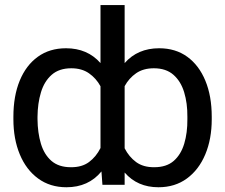

<svg xmlns="http://www.w3.org/2000/svg" viewBox="-20 -748 911 777"><path d="M836.9 -275.4V-265.6Q836.9 -185.5 810.8 -123.3Q784.7 -61 736.3 -25.6Q688 9.8 621.1 9.8Q536.1 9.8 484.4 -49.8V0H394.5L390.6 -54.2Q337.9 9.8 249 9.8Q182.6 9.8 134.3 -25.6Q85.9 -61 60.1 -123.3Q34.2 -185.5 34.2 -265.6V-275.4Q34.2 -359.4 59.8 -421.6Q85.4 -483.9 133.1 -518.3Q180.7 -552.7 247.1 -552.7Q334 -552.7 386.7 -492.7V-727.5H484.4V-492.7Q537.1 -552.7 624 -552.7Q690.4 -552.7 737.8 -518.3Q785.2 -483.9 811 -421.6Q836.9 -359.4 836.9 -275.4ZM131.8 -275.4V-265.6Q132.3 -210.9 145.5 -166.7Q158.7 -122.6 188.2 -96.9Q217.8 -71.3 266.6 -71.3Q311.5 -70.8 340.3 -92.3Q369.1 -113.8 386.7 -148.9V-398.9Q369.1 -431.2 340.1 -451.4Q311 -471.7 268.6 -471.7Q219.2 -471.7 189.2 -445.3Q159.2 -418.9 145.8 -374.5Q132.3 -330.1 131.8 -275.4ZM738.3 -265.6V-275.4Q738.8 -330.1 725.3 -374.5Q711.9 -418.9 681.9 -445.3Q651.9 -471.7 602.5 -471.7Q560.1 -471.7 531 -451.7Q502 -431.6 484.4 -399.4V-147.9Q502 -113.3 531 -92Q560.1 -70.8 604.5 -71.3Q653.8 -71.3 683.1 -96.9Q712.4 -122.6 725.6 -166.7Q738.8 -210.9 738.3 -265.6Z"/></svg>

Font: Inter Display
Style: Regular
Weight: 400
Designer: Rasmus Andersson
Foundry: rsms
Version: Version 4.000;git-37864ae